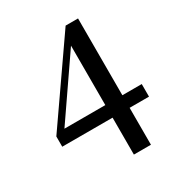

<svg xmlns="http://www.w3.org/2000/svg" viewBox="-176 -863 915 981"><g transform="rotate(-30 281.5 -372.5)"><path d="M86.9 -292H328.1V-642.6ZM543 -292V-217.8H428.7V0H328.1V-217.8H31.2V-278.3L355.5 -745.1H428.7V-292Z"/></g></svg>

Font: GenYoMin JP SemiBold
Style: Regular
Weight: 600
Version: Version 1.001;PS 1;hotconv 16.6.51;makeotf.lib2.5.65220 DEVE